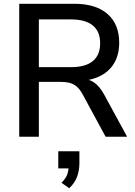

<svg xmlns="http://www.w3.org/2000/svg" viewBox="-20 -725 717 1018"><path d="M82 0V-705H374Q488 -705 550 -651Q612 -597 612 -498Q612 -434 584 -388Q556 -342 502.5 -318Q449 -294 374 -294L383 -308H409Q449 -308 478.5 -288Q508 -268 532 -224L654 0H540L418 -225Q404 -251 387.5 -265.5Q371 -280 349.5 -285.5Q328 -291 299 -291H186V0ZM186 -369H357Q433 -369 472 -401Q511 -433 511 -496Q511 -558 472 -590Q433 -622 357 -622H186ZM347 273 306 244Q329 221 336.5 200Q344 179 344 155L368 168H289V77H401V140Q401 179 388.5 212.5Q376 246 347 273Z"/></svg>

Font: Nunito Sans 12pt ExtraLight SemiBold
Style: Regular
Weight: 600
Version: Version 3.101;gftools[0.9.27]